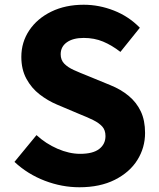

<svg xmlns="http://www.w3.org/2000/svg" viewBox="-20 -776 671 810"><path d="M315 14Q241 14 169 -13.5Q97 -41 41 -93L134 -206Q173 -170 222.5 -148.5Q272 -127 318 -127Q372 -127 398.5 -147.5Q425 -168 425 -202Q425 -227 411.5 -242Q398 -257 374 -269Q350 -281 317 -294L220 -335Q182 -351 147.5 -377.5Q113 -404 91.5 -443.5Q70 -483 70 -536Q70 -598 103.5 -648Q137 -698 196.5 -727Q256 -756 333 -756Q398 -756 460.5 -731.5Q523 -707 570 -659L488 -557Q452 -585 415 -600.5Q378 -616 333 -616Q288 -616 262 -597.5Q236 -579 236 -547Q236 -523 251 -507.5Q266 -492 291.5 -480.5Q317 -469 350 -456L445 -417Q490 -399 523 -371.5Q556 -344 574 -306Q592 -268 592 -215Q592 -153 559.5 -101Q527 -49 464.5 -17.5Q402 14 315 14Z"/></svg>

Font: Noto Sans KR Thin ExtraBold
Style: Regular
Weight: 800
Version: Version 2.004-H2;hotconv 1.0.118;makeotfexe 2.5.65603